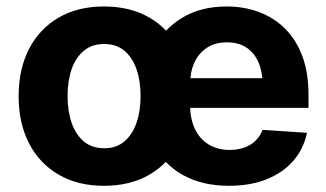

<svg xmlns="http://www.w3.org/2000/svg" viewBox="-20 -573 1025 603"><path d="M306.6 10.5Q223.8 10.5 163.6 -24.8Q103.4 -60.1 70.9 -123.4Q38.5 -186.7 38.5 -270.7Q38.5 -355.3 70.9 -418.7Q103.4 -482.1 163.6 -517.4Q223.8 -552.7 306.6 -552.7Q389.6 -552.7 449.9 -517.4Q510.1 -482.1 542.6 -418.7Q575.2 -355.3 575.2 -270.7Q575.2 -186.7 542.6 -123.4Q510.1 -60.1 449.9 -24.8Q389.6 10.5 306.6 10.5ZM307.2 -107.4Q345.1 -107.4 370.4 -128.6Q395.7 -149.8 408.6 -187Q421.5 -224.1 421.5 -271.3Q421.5 -319.1 408.6 -356Q395.7 -392.8 370.4 -413.8Q345.1 -434.8 307.2 -434.8Q269.2 -434.8 243.6 -413.8Q218 -392.8 205.1 -356Q192.2 -319.1 192.2 -271.3Q192.2 -224.1 205.1 -187Q218 -149.8 243.6 -128.6Q269.2 -107.4 307.2 -107.4ZM698.7 10.5Q614.8 10.5 554 -23.6Q493.1 -57.7 460.5 -120.8Q428 -183.9 428 -270.3Q428 -354.6 460.5 -418.1Q493 -481.6 552.1 -517.2Q611.3 -552.7 691.5 -552.7Q745.7 -552.7 792.5 -535.5Q839.4 -518.3 874.5 -483.7Q909.7 -449.2 929.3 -397.3Q948.9 -345.3 948.9 -275.6V-234.2H488.2V-327.5H875.7L805.2 -303.1Q805.2 -344.9 792.5 -375.5Q779.8 -406.2 754.8 -423.1Q729.8 -440 692.7 -440Q655.6 -440 629.8 -423Q604 -406 590.5 -376.5Q577.1 -347.1 577.1 -309V-243Q577.1 -198.8 592.5 -167.3Q608 -135.7 636 -118.9Q664.1 -102.1 701.1 -102.1Q726.2 -102.1 746.7 -109.3Q767.3 -116.5 782.1 -130.7Q797 -144.8 804.6 -165.2L944.2 -155.9Q933.6 -105.5 901.2 -68Q868.8 -30.6 817.5 -10Q766.2 10.5 698.7 10.5Z"/></svg>

Font: GitLab Sans
Style: Regular
Weight: 400
Designer: Rasmus Andersson
Foundry: Modifications by GitLab B.V., manufactured by rsms
Version: Version 4.000;git-c8fb6b7